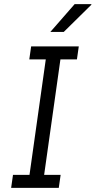

<svg xmlns="http://www.w3.org/2000/svg" viewBox="-20 -911 463 931"><path d="M34 0 43 -63H123L202 -623H122L131 -686H362L353 -623H273L194 -63H274L265 0ZM224 -756 342 -891H423V-888L289 -756Z"/></svg>

Font: Chivo ExtraLight
Style: Italic
Weight: 250
Italic angle: -8.05°
Designer: Hector Gatti
Foundry: Omnibus-Type
Version: Version 2.002